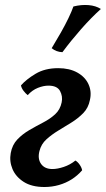

<svg xmlns="http://www.w3.org/2000/svg" viewBox="-20 -740 424 769"><path d="M158 9Q107 9 75 -11.5Q43 -32 30 -63Q17 -94 23 -127Q29 -160 49.5 -181.5Q70 -203 97.5 -219Q125 -235 153 -249.5Q181 -264 201 -282.5Q221 -301 227 -330Q232 -354 220.5 -375.5Q209 -397 174 -397Q154 -397 131.5 -388Q109 -379 91 -359Q83 -365 74.5 -376Q66 -387 64 -398Q85 -422 122.5 -444.5Q160 -467 213 -467Q258 -467 289.5 -449.5Q321 -432 334.5 -402.5Q348 -373 340 -339Q334 -308 313.5 -287Q293 -266 266.5 -249.5Q240 -233 213.5 -217Q187 -201 166 -182Q145 -163 138 -135Q130 -104 144.5 -83.5Q159 -63 190 -63Q210 -63 235.5 -71.5Q261 -80 282 -97Q291 -92 299 -80.5Q307 -69 309 -58Q291 -37 267.5 -22Q244 -7 216 1Q188 9 158 9ZM274 -714Q306 -722 335 -719.5Q364 -717 384 -704Q345 -669 305 -623.5Q265 -578 230 -531Q205 -532 187 -547Q207 -580 224 -610Q241 -640 254 -667Q267 -694 274 -714Z"/></svg>

Font: Vollkorn Medium
Style: Italic
Weight: 500
Italic angle: -11°
Designer: Friedrich Althausen
Foundry: Friedrich Althausen
Version: Version 5.000